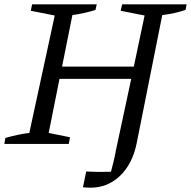

<svg xmlns="http://www.w3.org/2000/svg" viewBox="-32 -668 886 891"><path d="M-12 0 -7 -28Q22 -36 49.5 -42Q77 -48 104 -51L222 -596L111 -618L117 -648H417L411 -622Q387 -614 359.5 -608Q332 -602 304 -598L256 -359H589L639 -596L528 -618L535 -648H834L829 -622Q806 -614 779.5 -608Q753 -602 721 -598L602 -2Q582 94 524.5 148.5Q467 203 388 203Q370 203 353 201L368 128Q425 131 483 129Q489 106 495.5 79.5Q502 53 506 29L577 -302H244L194 -51L293 -31L287 0Z"/></svg>

Font: Piazzolla
Style: Italic
Weight: 400
Italic angle: -11.3°
Designer: Juan Pablo del Peral
Foundry: Huerta Tipografica
Version: Version 1.330